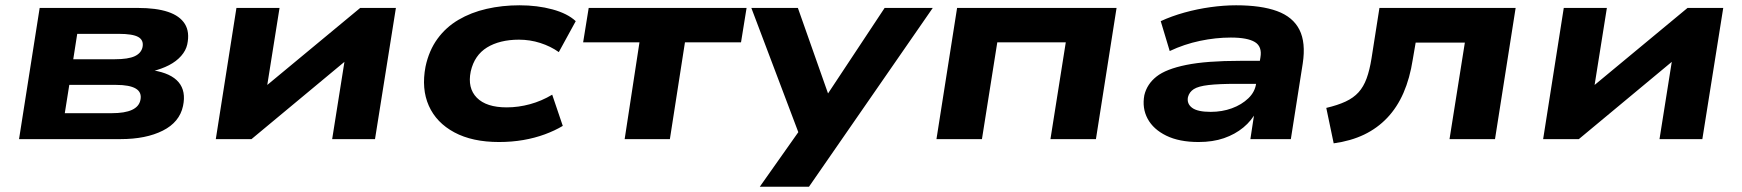

<svg xmlns="http://www.w3.org/2000/svg" viewBox="-20 -526 6587 726"><path d="M52 0 130 -496H501Q571 -496 615.5 -481Q660 -466 679 -435.5Q698 -405 688 -358Q683 -335 665 -314.5Q647 -294 619 -279.5Q591 -265 554 -256L559 -260Q627 -249 655.5 -215Q684 -181 672 -125Q659 -64 595.5 -32Q532 0 436 0ZM225 -98H402Q452 -98 479 -110.5Q506 -123 511 -148Q517 -177 493.5 -191Q470 -205 419 -205H242ZM257 -302H414Q465 -302 489.5 -313.5Q514 -325 519 -348Q524 -374 503 -386Q482 -398 429 -398H272Z M796 0 874 -496H1037L983 -157H933L1342 -496H1477L1398 0H1236L1290 -340H1340L931 0Z M1867 11Q1766 11 1698 -25.5Q1630 -62 1601.5 -126Q1573 -190 1589 -274Q1602 -335 1634 -379Q1666 -423 1713.5 -451Q1761 -479 1820 -492.5Q1879 -506 1944 -506Q2012 -506 2069 -490.5Q2126 -475 2157 -446L2093 -329Q2062 -351 2023 -363.5Q1984 -376 1942 -376Q1906 -376 1875.5 -368.5Q1845 -361 1821.5 -346.5Q1798 -332 1782.5 -309.5Q1767 -287 1760 -256Q1747 -193 1783 -156.5Q1819 -120 1896 -120Q1940 -120 1984 -132Q2028 -144 2068 -168L2108 -50Q2078 -32 2040 -18Q2002 -4 1958.5 3.5Q1915 11 1867 11Z M2342 0 2398 -366H2185L2206 -496H2803L2782 -366H2570L2513 0Z M2853 180 3009 -41 3018 25 2821 -496H2997L3119 -150H3096L3325 -496H3507L3039 180Z M3521 0 3599 -496H4202L4124 0H3952L4010 -366H3751L3693 0Z M4512 11Q4439 11 4390 -13Q4341 -37 4319.5 -77Q4298 -117 4307 -166Q4317 -208 4353 -236.5Q4389 -265 4465.5 -280.5Q4542 -296 4670 -296H4767L4754 -209H4656Q4589 -209 4550 -204.5Q4511 -200 4494 -189Q4477 -178 4472 -159Q4467 -134 4487.5 -118.5Q4508 -103 4558 -103Q4601 -103 4638 -116.5Q4675 -130 4700.5 -154.5Q4726 -179 4730 -212L4746 -309Q4753 -350 4725 -367Q4697 -384 4634 -384Q4577 -384 4517.5 -371.5Q4458 -359 4403 -333L4369 -446Q4410 -465 4458.5 -478.5Q4507 -492 4557.5 -499Q4608 -506 4654 -506Q4749 -506 4809 -484Q4869 -462 4893.5 -413.5Q4918 -365 4906 -286L4861 0H4708L4724 -105H4731Q4713 -70 4681.5 -44Q4650 -18 4608 -3.5Q4566 11 4512 11Z M5023 16 4995 -118Q5038 -128 5068 -142Q5098 -156 5117 -177Q5136 -198 5147.5 -229.5Q5159 -261 5166 -305L5196 -496H5711L5633 0H5461L5519 -365H5333L5322 -301Q5311 -230 5287 -175Q5263 -120 5225.5 -80.5Q5188 -41 5138 -17Q5088 7 5023 16Z M5815 0 5893 -496H6056L6002 -157H5952L6361 -496H6496L6417 0H6255L6309 -340H6359L5950 0Z"/></svg>

Font: Nunito Sans 10pt Expanded ExtraBold
Style: Italic
Weight: 800
Width: 7
Italic angle: -9°
Designer: Vernon Adams
Foundry: Vernon Adams
Version: Version 3.101;gftools[0.9.27]